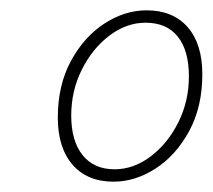

<svg xmlns="http://www.w3.org/2000/svg" viewBox="-20 -754 412 372"><path d="M200 -402Q149 -402 120.5 -435Q92 -468 92 -526Q92 -589 117.5 -636Q143 -683 182.5 -708.5Q222 -734 264 -734Q315 -734 343.5 -701.5Q372 -669 372 -610Q372 -547 346.5 -500Q321 -453 281.5 -427.5Q242 -402 200 -402ZM202 -426Q239 -426 272 -451Q305 -476 325.5 -517Q346 -558 346 -606Q346 -656 324.5 -683Q303 -710 262 -710Q225 -710 192 -685Q159 -660 138.5 -619Q118 -578 118 -530Q118 -481 140 -453.5Q162 -426 202 -426Z"/></svg>

Font: Source Sans Variable
Style: Italic
Weight: 200
Italic angle: -11°
Designer: Paul D. Hunt
Foundry: Adobe Systems Incorporated
Version: Version 3.006;hotconv 1.0.111;makeotfexe 2.5.65597